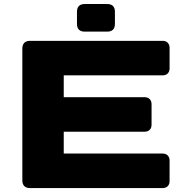

<svg xmlns="http://www.w3.org/2000/svg" viewBox="-20 -958 915 978"><path d="M132.8 0H808.6C830.1 0 843.8 -13.7 843.8 -35.2V-140.6C843.8 -162.1 830.1 -175.8 808.6 -175.8H304.7V-287.1H716.8C738.3 -287.1 752 -300.8 752 -322.3V-427.7C752 -449.2 738.3 -462.9 716.8 -462.9H304.7V-574.2H808.6C830.1 -574.2 843.8 -587.9 843.8 -609.4V-714.8C843.8 -736.3 830.1 -750 808.6 -750H132.8C107.4 -750 93.8 -736.3 93.8 -710.9V-39.1C93.8 -13.7 107.4 0 132.8 0ZM372.1 -898.4V-835.9C372.1 -810.5 385.7 -796.9 411.1 -796.9H526.4C551.8 -796.9 565.4 -810.5 565.4 -835.9V-898.4C565.4 -923.8 551.8 -937.5 526.4 -937.5H411.1C385.7 -937.5 372.1 -923.8 372.1 -898.4Z"/></svg>

Font: Gyrotrope Black
Style: Regular
Weight: 900
Designer: David Moles
Version: Version 1.003;Glyphs 3.3.1 (3343)